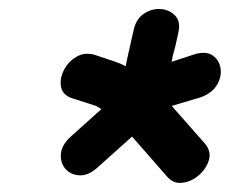

<svg xmlns="http://www.w3.org/2000/svg" viewBox="-20 -740 510 426"><path d="M350 -349Q364 -332 384.5 -334.5Q405 -337 421.5 -351.5Q438 -366 443.5 -385Q449 -404 435 -421L361 -505Q362 -505 425 -524Q450 -533 461 -551Q472 -569 469.5 -587.5Q467 -606 452.5 -616.5Q438 -627 413 -620L361 -603L363 -615Q365 -622 369 -637Q372 -652 376 -669Q381 -693 368 -706Q355 -719 335.5 -720Q316 -721 298.5 -709Q281 -697 276 -671Q259 -597 259 -593L251 -597Q246 -600 191 -618Q168 -625 149.5 -614Q131 -603 121.5 -584Q112 -565 115.5 -547Q119 -529 140 -522Q192 -505 193 -505Q197 -503 205 -498L136 -436Q116 -417 115 -397.5Q114 -378 125.5 -365Q137 -352 156.5 -351Q176 -350 196 -368L273 -437L350 -349Z"/></svg>

Font: Balsamiq Sans
Style: Italic
Weight: 400
Italic angle: -12°
Designer: Michael Angeles
Foundry: Balsamiq SRL
Version: Version 1.020; ttfautohint (v1.8.4.7-5d5b);gftools[0.9.26]